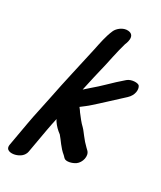

<svg xmlns="http://www.w3.org/2000/svg" viewBox="-144 -797 811 968"><g transform="rotate(20 261.5 -313.5)"><path d="M261 -347.2C282.1 -399.7 303.7 -449.8 328.5 -507L347.5 -553.8C359.5 -582.9 371.6 -610.9 383.5 -635C385.5 -637.8 423.3 -692.3 375.4 -704.8C346.5 -712.4 314.3 -693.1 302.4 -675.2C277.1 -637 262.9 -596.7 247.2 -558.1C204 -452.2 163.8 -361 120.9 -249.8C96.3 -185.9 80.1 -151.5 57.8 -90L10.8 39C-1.3 72.3 31.4 78 47.6 78C63.8 78 100.7 72.3 112.8 39L159.8 -90C169.8 -117.6 178.5 -139.1 188.3 -162.7C189.5 -159.2 190.6 -154.2 192.5 -150.2C202.1 -128.9 214 -112.4 230.1 -95.4C246 -69.9 257.4 -35.2 285.1 -3.5L293.5 9C303.8 24.2 339.4 20.9 359.4 11.5C386.5 -1.1 405.7 -42.4 388.4 -66.6L379.5 -78.8C366.4 -96.7 358.2 -110.6 348 -130.2L338.6 -148.1C334.8 -155.8 331.3 -161.9 325.8 -169.9C311.8 -188 301.1 -210.2 288.2 -234.4C285.8 -240.1 281.5 -250.3 275.9 -259.7C293.4 -269.1 313.7 -278.5 331.4 -290C353.2 -304.2 370.2 -313.2 398 -332.1C425.4 -349.6 460.2 -371.8 487.4 -389.5C521.4 -411.3 527.9 -445.2 520 -462.6C514.5 -474.6 475.4 -481.6 451.6 -467.6C422.4 -450.4 391.9 -430.7 359.4 -408.5L330.3 -389.5C308.8 -377.3 280.9 -358.9 261 -347.2Z"/></g></svg>

Font: Take Off
Style: Hosehead
Weight: 400
Foundry: Cannot Into Space Fonts
Version: Version 0.89